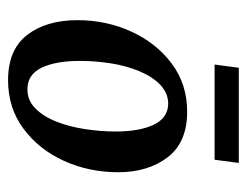

<svg xmlns="http://www.w3.org/2000/svg" viewBox="-88 -511 612 476"><g transform="rotate(90 218.0 -273.0)"><path d="M179 13Q103 13 66.5 -34.5Q30 -82 30 -159Q30 -231 58.5 -293Q87 -355 138 -393Q189 -431 257 -431Q333 -431 370 -382.5Q407 -334 407 -260Q407 -188 379 -126Q351 -64 299.5 -25.5Q248 13 179 13ZM199 -35Q227 -34 247.5 -53.5Q268 -73 281 -105.5Q294 -138 300 -177Q306 -216 306 -254Q306 -312 289.5 -347.5Q273 -383 238 -384Q211 -384 190.5 -364.5Q170 -345 156.5 -312.5Q143 -280 137 -241.5Q131 -203 131 -165Q131 -106 147.5 -71Q164 -36 199 -35ZM148 -559H384L376 -499H140Z"/></g></svg>

Font: Yrsa Medium
Style: Italic
Weight: 500
Italic angle: -7.10001°
Designer: Anna Giedrys (Yrsa+Rasa design), David Brezina (Yrsa art-direction, Rasa art-direction, design)
Foundry: Rosetta Type Foundry
Version: Version 2.004